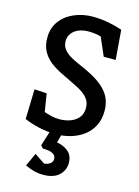

<svg xmlns="http://www.w3.org/2000/svg" viewBox="-137 -767 784 1085"><g transform="rotate(15 255.0 -224.0)"><path d="M237 4Q186 4 137.5 -7Q89 -18 50 -35L55 -210L127 -206L144 -101Q160 -95 184 -89Q208 -83 234 -83Q267 -83 296.5 -93.5Q326 -104 344.5 -126Q363 -148 363 -182Q363 -209 352 -228Q341 -247 318 -264Q295 -281 256 -299Q217 -318 180 -336Q143 -354 113.5 -377Q84 -400 66.5 -432.5Q49 -465 49 -512Q49 -567 78.5 -607.5Q108 -648 158.5 -670Q209 -692 268 -692Q315 -692 359 -683.5Q403 -675 441 -662L455 -489H385L339 -595Q323 -600 304 -602.5Q285 -605 266 -605Q234 -605 208.5 -594.5Q183 -584 168.5 -564.5Q154 -545 154 -519Q154 -493 168 -474Q182 -455 204.5 -441Q227 -427 254 -415.5Q281 -404 306 -392Q366 -364 401.5 -334.5Q437 -305 453 -271Q469 -237 469 -195Q469 -144 449.5 -106.5Q430 -69 397 -44.5Q364 -20 322 -8Q280 4 237 4ZM227 244Q193 244 167.5 236Q142 228 120 218L155 141L215 181Q223 181 234.5 177.5Q246 174 255 165Q264 156 264 141Q264 101 187 101L173 86L201 -3H269L255 47Q295 53 322.5 76Q350 99 350 143Q350 185 318.5 214.5Q287 244 227 244Z"/></g></svg>

Font: Kreon
Style: Regular
Weight: 400
Designer: Julia Petretta
Foundry: Julia Petretta and Eli Heuer
Version: Version 2.002